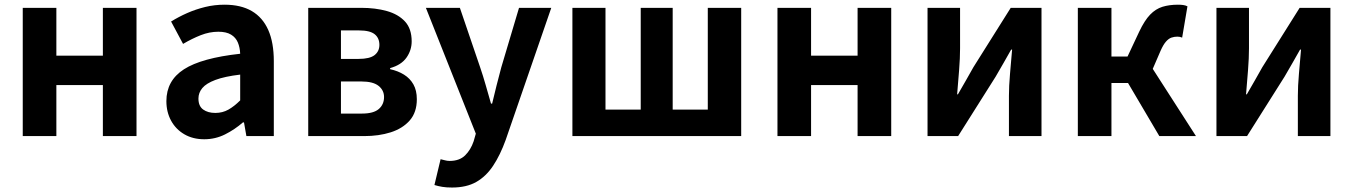

<svg xmlns="http://www.w3.org/2000/svg" viewBox="-20 -594 5906 838"><path d="M79.3 0V-559.8H226V-350.9H429V-559.8H575.8V0H429V-222.8H226V0Z M871.4 13.8Q821.9 13.8 784.6 -7.9Q747.4 -29.5 726.8 -67.2Q706.2 -105 706.2 -152.6Q706.2 -242.2 782.9 -291.6Q859.7 -341 1028.3 -359.4Q1027.2 -386.8 1018.1 -408.6Q1009 -430.4 988.4 -442.9Q967.8 -455.5 933.1 -455.5Q894.3 -455.5 856.3 -440.5Q818.3 -425.6 779 -402.4L726.7 -500.1Q760.1 -520.7 797.2 -537.1Q834.3 -553.4 875.3 -563.5Q916.3 -573.5 960.1 -573.5Q1031.4 -573.5 1079 -545.7Q1126.6 -517.8 1150.9 -463Q1175.1 -408.3 1175.1 -327V0H1055.4L1044.9 -59.9H1040.4Q1004.3 -28.4 962 -7.3Q919.8 13.8 871.4 13.8ZM919.7 -101.1Q951.1 -101.1 976.6 -115.4Q1002.1 -129.7 1028.3 -155.8V-268.4Q960.4 -260.3 920.2 -245.2Q880 -230.1 863.1 -209.7Q846.1 -189.3 846.1 -163.8Q846.1 -130.8 866.7 -116Q887.3 -101.1 919.7 -101.1Z M1325.3 0V-559.8H1556.3Q1618.7 -559.8 1668.6 -545.8Q1718.5 -531.8 1747.7 -500.1Q1776.8 -468.5 1776.8 -413.4Q1776.8 -374.9 1754.1 -342.5Q1731.3 -310.2 1682.8 -296.8V-292Q1717.1 -284.5 1743.2 -268.3Q1769.4 -252.1 1784.3 -225.8Q1799.3 -199.4 1799.3 -160.9Q1799.3 -103.7 1768.3 -68.3Q1737.2 -33 1685.4 -16.5Q1633.6 0 1569.3 0ZM1468.1 -336.9H1545.1Q1593.9 -336.9 1614.9 -353.5Q1635.9 -370.1 1635.9 -398.1Q1635.9 -428.2 1615.2 -444.7Q1594.5 -461.2 1547.3 -461.2H1468.1ZM1468.1 -98.3H1559.9Q1610.5 -98.3 1633.4 -118.3Q1656.2 -138.2 1656.2 -170.5Q1656.2 -200.1 1632.3 -219.2Q1608.4 -238.4 1557.1 -238.4H1468.1Z M1952.8 224.5Q1928.1 224.5 1910.2 221.5Q1892.3 218.5 1876.1 213.5L1903 100.9Q1911 102.6 1921.5 105.5Q1931.9 108.4 1942.3 108.4Q1985.3 108.4 2010 84.2Q2034.6 60 2047.2 22.8L2056.8 -10.6L1838.8 -559.8H1987.2L2075.7 -300Q2088.7 -262.1 2100 -222.2Q2111.2 -182.3 2123 -141.9H2128Q2137.1 -181.5 2147.4 -221.4Q2157.7 -261.3 2167.9 -300L2245.3 -559.8H2386.1L2187 17.1Q2163.1 83 2132.3 129.4Q2101.5 175.8 2058.7 200.2Q2016 224.5 1952.8 224.5Z M2478.3 0V-559.8H2622.7V-115.7H2776.5V-559.8H2916V-115.7H3069.2V-559.8H3215V0Z M3373.3 0V-559.8H3520V-350.9H3723V-559.8H3869.8V0H3723V-222.8H3520V0Z M4028.3 0V-559.8H4170.3V-383.2Q4170.3 -340.9 4166.1 -287.8Q4161.9 -234.6 4157.5 -182.4H4161Q4175.6 -208.2 4195.2 -241.8Q4214.7 -275.5 4228.4 -300.5L4391.4 -559.8H4525.7V0H4383.6V-176.4Q4383.6 -218.8 4388.3 -272Q4393 -325.2 4397.4 -377.4H4393.2Q4378.7 -352.4 4359.4 -317.9Q4340.2 -283.5 4325.5 -259.3L4161.8 0Z M4684.3 0V-559.8H4831V-347.2H4901.2L4952.1 -455.6Q4975.5 -504.9 4999.7 -530Q5024 -555.2 5053.8 -564.4Q5083.6 -573.5 5121 -573.5Q5132.6 -573.5 5143.4 -572.2Q5154.2 -570.8 5162.7 -566.4L5139.6 -429.8Q5134.9 -431.8 5129.9 -433Q5125 -434.1 5119 -434.1Q5105 -434.1 5092.7 -429.8Q5080.5 -425.5 5069 -412.4Q5057.4 -399.4 5045.3 -372.1L5011.3 -293.4L5199.9 0H5040L4903.4 -231.7H4831V0Z M5289.3 0V-559.8H5431.3V-383.2Q5431.3 -340.9 5427.1 -287.8Q5422.9 -234.6 5418.5 -182.4H5422Q5436.6 -208.2 5456.2 -241.8Q5475.7 -275.5 5489.4 -300.5L5652.4 -559.8H5786.7V0H5644.6V-176.4Q5644.6 -218.8 5649.3 -272Q5654 -325.2 5658.4 -377.4H5654.2Q5639.7 -352.4 5620.4 -317.9Q5601.2 -283.5 5586.5 -259.3L5422.8 0Z"/></svg>

Font: Noto Sans SC Thin
Style: Regular
Weight: 100
Designer: Ryoko NISHIZUKA 西塚涼子 (kana, bopomofo & ideographs); Paul D. Hunt (Latin, Greek & Cyrillic); Sandoll Communications 산돌커뮤니
Foundry: Adobe
Version: Version 2.004-H2;hotconv 1.0.118;makeotfexe 2.5.65603